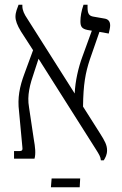

<svg xmlns="http://www.w3.org/2000/svg" viewBox="-20 -667 512 807"><path d="M39 0H125C131 -21 128 -49 122 -82L102 -216C93 -266 106 -313 124 -365L142 -420L382 -41C396 -19 403 -8 404 7H416C423 -4 430 -17 430 -35C430 -57 421 -74 400 -107L329 -219C330 -312 339 -361 358 -418L398 -533L437 -526C440 -540 443 -550 443 -560C443 -580 432 -587 419 -589L373 -597C354 -600 348 -610 348 -636V-647H331C322 -621 318 -597 318 -578C318 -555 324 -546 348 -541L366 -538L326 -428C310 -385 296 -326 294 -274L95 -588C82 -607 74 -624 74 -641V-647H58C53 -633 45 -616 45 -597C45 -581 52 -561 68 -535L119 -456L83 -358C62 -302 53 -255 60 -199L74 -49C76 -37 73 -32 62 -32H39ZM194 120H315L317 83H197Z"/></svg>

Font: Noto Serif Hebrew Condensed Light
Style: Regular
Weight: 300
Width: 3
Designer: Monotype Design Team
Foundry: Monotype Imaging Inc.
Version: Version 2.004